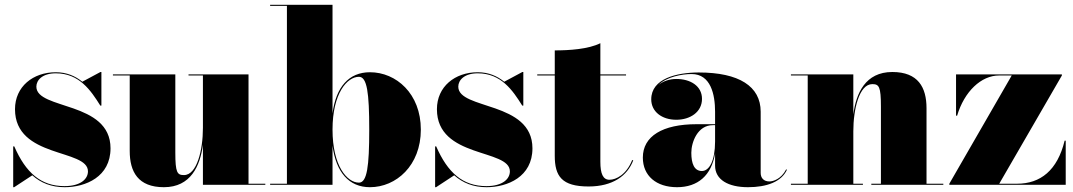

<svg xmlns="http://www.w3.org/2000/svg" viewBox="-20 -770 4470 800"><path d="M39 10 114.5 -39.5C150.5 -7.5 194.5 10 249.5 10C336.5 10 440.5 -33 440.5 -152C440.5 -350 131.5 -311.5 131.5 -409C131.5 -436 156.5 -464.5 212.5 -464.5C310 -464.5 358 -394 398 -330H402.5V-470H398.5L323 -429.5C294 -453 258 -469 212.5 -469C117.5 -469 42.5 -409 42.5 -315C42.5 -109 346.5 -151 346.5 -56C346.5 -25 317 5.5 248.5 5.5C150 5.5 87 -51 39.5 -160H35V10Z M710.5 -460H450.5V-455.5H520.5V-141C520.5 -54 555.5 10 663 10C775 10 814 -79 825.5 -167V0H1085.5V-4.5H1015.5V-460H765.5V-455.5H825.5V-237C825.5 -145 800.5 -40.5 746.5 -40.5C718.5 -40.5 710.5 -50.5 710.5 -134.5Z M1175.5 -745.5V-4.5H1105.5V0H1365.5V-163C1380 -52.5 1434 10 1521.5 10C1630.5 10 1733.5 -80 1733.5 -230C1733.5 -380 1630.5 -469 1521.5 -469C1433.5 -469 1380 -407.5 1365.5 -297.5V-750H1105.5V-745.5ZM1365.5 -230C1365.5 -381 1426.5 -450 1475.5 -450C1509.5 -450 1518.5 -383.5 1518.5 -230C1518.5 -76.5 1509.5 -9 1475.5 -9C1426.5 -9 1365.5 -78.5 1365.5 -230Z M1797 10 1872.5 -39.5C1908.5 -7.5 1952.5 10 2007.5 10C2094.5 10 2198.5 -33 2198.5 -152C2198.5 -350 1889.5 -311.5 1889.5 -409C1889.5 -436 1914.5 -464.5 1970.5 -464.5C2068 -464.5 2116 -394 2156 -330H2160.5V-470H2156.5L2081 -429.5C2052 -453 2016 -469 1970.5 -469C1875.5 -469 1800.5 -409 1800.5 -315C1800.5 -109 2104.5 -151 2104.5 -56C2104.5 -25 2075 5.5 2006.5 5.5C1908 5.5 1845 -51 1797.5 -160H1793V10Z M2618.5 -102 2614 -103C2590 -42.5 2547 -21 2519.5 -21C2492.5 -21 2481.5 -46 2481.5 -96V-455.5H2588.5V-460H2481.5V-590C2431.5 -565 2351.5 -560 2291.5 -560V-460H2218.5V-455.5H2291.5V-121C2291.5 -36 2320.5 7 2432.5 7C2533.5 7 2594.5 -38 2618.5 -102Z M2882.5 -252.5C2740.5 -252.5 2658.5 -202.5 2658.5 -113.5C2658.5 -37.5 2714.5 10 2801 10C2887.5 10 2944.5 -39 2959.5 -131V-80C2959.5 -21 3014.5 10 3096.5 10C3174.5 10 3236.5 -12.5 3259 -63L3255.5 -64C3235 -24 3201.5 -14 3186 -14C3161.5 -14 3149.5 -29 3149.5 -49.5V-304.5C3149.5 -410.5 3059 -468 2891.5 -468C2800.5 -468 2693.5 -443 2693.5 -356C2693.5 -305 2737.5 -271 2798 -271C2855.5 -271 2905 -303 2905 -358C2905 -412 2856.5 -441 2798 -441C2769 -441 2742.5 -431.5 2723.5 -416C2758.5 -450.5 2822.5 -461.5 2861.5 -461.5C2941.5 -461.5 2959.5 -376.5 2959.5 -304.5V-252.5ZM2904.5 -57.5C2872.5 -57.5 2860.5 -88.5 2860.5 -133.5C2860.5 -178 2887 -248.5 2950 -248.5H2959.5V-180.5C2959.5 -99 2935 -57.5 2904.5 -57.5Z M3275.5 -4.5V0H3575.5V-4.5H3535.5V-223C3535.5 -315 3560 -419.5 3614.5 -419.5C3642.5 -419.5 3650.5 -409.5 3650.5 -325.5V-4.5H3610.5V0H3910.5V-4.5H3840.5V-319C3840.5 -406 3805.5 -470 3698 -470C3585.5 -470 3547 -381 3535.5 -293V-460H3275.5V-455.5H3345.5V-4.5Z M4142.5 -455.5H4195.5L3935.5 -4.5V0H4420.5V-184H4416C4386 -60 4315 -4.5 4218 -4.5H4143.5L4404.5 -455.5V-460H3963.5V-288H3968C3998 -389 4068.5 -455.5 4142.5 -455.5Z"/></svg>

Font: Bodoni* 36pt Fatface
Style: Regular
Weight: 900
Version: Version 2.3